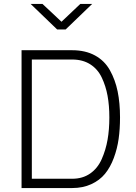

<svg xmlns="http://www.w3.org/2000/svg" viewBox="-20 -951 687 971"><path d="M345 0H89V-697H345Q412 -697 460.5 -670.5Q509 -644 536 -595.5Q563 -547 575 -488.5Q587 -430 587 -357Q587 -299 580 -249Q573 -199 555.5 -152Q538 -105 511 -72Q484 -39 441.5 -19.5Q399 0 345 0ZM533 -357Q533 -417 524 -466.5Q515 -516 494.5 -559Q474 -602 436 -626Q398 -650 345 -650H141V-47H345Q398 -47 436 -73.5Q474 -100 494.5 -146.5Q515 -193 524 -244.5Q533 -296 533 -357ZM269 -802 135 -931H195L291 -841L386 -931H446L312 -802Z"/></svg>

Font: TitilliumText
Style: Light
Weight: 300
Designer: Accademia di Belle Arti di Urbino and others
Foundry: Accademia di Belle Arti di Urbino and others.
Version: Version 60.001